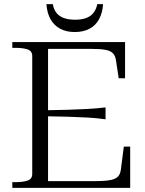

<svg xmlns="http://www.w3.org/2000/svg" viewBox="-20 -915 705 935"><path d="M614 -201V0H40V-28H56Q91 -28 114 -35.5Q137 -43 137 -68V-642Q137 -667 114 -674.5Q91 -682 56 -682H40V-710H589V-534H558L545 -620Q542 -643 530 -655.5Q518 -668 492.5 -672.5Q467 -677 423 -677H214V-33H441Q477 -33 500.5 -35.5Q524 -38 538.5 -44.5Q553 -51 560 -62.5Q567 -74 569 -92L583 -201ZM197 -378Q261 -379 312.5 -380.5Q364 -382 408 -384.5Q452 -387 494 -392V-334Q452 -340 408 -342.5Q364 -345 313 -346.5Q262 -348 197 -349ZM344 -759Q386 -759 416 -775Q446 -791 462.5 -821.5Q479 -852 482 -895H454Q448 -868 434.5 -851.5Q421 -835 399 -827Q377 -819 346 -819Q314 -819 291.5 -827Q269 -835 255.5 -851.5Q242 -868 237 -895H206Q209 -852 226 -821.5Q243 -791 273 -775Q303 -759 344 -759Z"/></svg>

Font: Roboto Serif 120pt Expanded Light
Style: Regular
Weight: 300
Width: 7
Designer: Greg Gazdowicz
Foundry: Commercial Type
Version: Version 1.008